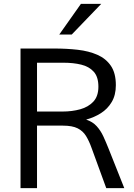

<svg xmlns="http://www.w3.org/2000/svg" viewBox="-20 -981 700 1001"><path d="M87 0V-728H265Q328 -728 385.2 -721.5Q442.5 -715 487.2 -695.5Q532 -676 558 -638Q584 -600 584 -537Q584 -485.5 562.5 -449.2Q541 -413 505.8 -390.8Q470.5 -368.5 429 -357.5Q463 -346.5 484 -323.2Q505 -300 519 -269.5Q533 -239 546.5 -205L628 0H534L457.5 -209.5Q444.5 -246 428.5 -272Q412.5 -298 384.8 -312Q357 -326 308 -326H173V0ZM173 -399.5H306Q355.5 -399.5 398 -411.2Q440.5 -423 466.8 -451.2Q493 -479.5 493 -529Q493 -580 468.8 -607Q444.5 -634 403.5 -644Q362.5 -654 311.5 -654H173ZM289 -801 402 -961H508L354 -801Z"/></svg>

Font: Mooli
Style: Regular
Weight: 400
Designer: Vernon Adams
Foundry: Vernon Adams
Version: Version 1.000; ttfautohint (v1.8.4.7-5d5b);gftools[0.9.33]